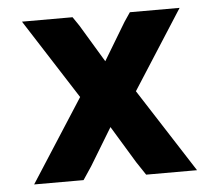

<svg xmlns="http://www.w3.org/2000/svg" viewBox="-45 -605 739 654"><g transform="rotate(-5 325.0 -278.0)"><path d="M419 -286 603 0H429L399 -45L322 -172L245 -45L215 0H46L228 -283L53 -556H226L247 -525L324 -397L401 -525L422 -556H592Z"/></g></svg>

Font: Azeret Mono
Style: Bold
Weight: 700
Designer: Martin Vácha
Foundry: Displaay
Version: Version 1.002